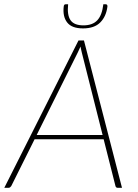

<svg xmlns="http://www.w3.org/2000/svg" viewBox="-32 -896 656 916"><path d="M457.5 -252 358.5 -644.5Q357 -651.5 355.2 -658.8Q353.5 -666 352 -674Q348.5 -666 345.2 -658.8Q342 -651.5 338.5 -644.5L143 -252ZM550 0H529.5Q521.5 0 519 -8L462.5 -231.5H133L21.5 -8Q19 -4.5 15.8 -2.2Q12.5 0 8.5 0H-11.5L342.5 -703H368.5ZM366 -775Q409.5 -775 432.2 -799.2Q455 -823.5 461 -875.5H473.5Q476.5 -875.5 478.8 -872.8Q481 -870 480.5 -864.5Q474.5 -817 446.2 -788.8Q418 -760.5 364 -760.5Q310.5 -760.5 288.5 -788.8Q266.5 -817 272 -864.5Q273 -875.5 280.5 -875.5H293Q287.5 -823.5 304.8 -799.2Q322 -775 366 -775Z"/></svg>

Font: Lato ExtraLight
Style: Italic
Weight: 275
Italic angle: -7°
Designer: Lukasz Dziedzic with Adam Twardoch and Botio Nikoltchev
Foundry: tyPoland Lukasz Dziedzic
Version: Version 2.015; 2015-08-06; http://www.latofonts.com/